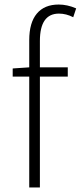

<svg xmlns="http://www.w3.org/2000/svg" viewBox="-20 -827 356 847"><path d="M239 -807Q277 -807 316 -790L303 -751Q272 -767 240 -767Q156 -767 156 -646V0H109V-650Q109 -727 142.5 -767Q176 -807 239 -807ZM36 -525 110 -530H279V-489H36Z"/></svg>

Font: Merged Yaku Han JP ExtraLight
Style: Regular
Weight: 250
Designer: Ryoko NISHIZUKA 西塚涼子 (kana, bopomofo & ideographs); Paul D. Hunt (Latin, Greek & Cyrillic); Sandoll Communications 산돌커뮤니
Foundry: Adobe
Version: Version 2.004